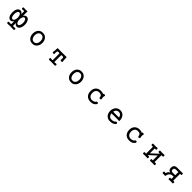

<svg xmlns="http://www.w3.org/2000/svg" viewBox="994 -3783 7012 7012"><g transform="rotate(45 4500.0 -276.5)"><path d="M456.1 -595.7V-460.9Q434.6 -499 405.3 -518.6Q375 -539.1 337.9 -539.1Q261.7 -539.1 216.8 -458Q177.7 -384.8 177.7 -277.3Q177.7 -171.9 216.8 -99.6Q261.7 -17.6 337.9 -17.6Q375 -17.6 405.3 -39.1Q433.6 -59.6 456.1 -95.7V45.9Q456.1 60.5 415 62.5Q385.7 63.5 346.7 57.6Q330.1 52.7 320.3 66.4Q311.5 78.1 311.5 96.7Q311.5 116.2 320.3 128.9Q330.1 143.6 346.7 141.6Q410.2 135.7 495.1 135.7Q579.1 135.7 649.4 141.6Q668 143.6 679.7 128.9Q690.4 116.2 690.4 97.7Q690.4 79.1 679.7 67.4Q668 53.7 649.4 57.6L626 58.6Q578.1 63.5 565.4 61.5Q545.9 59.6 545.9 45.9V-95.7Q566.4 -59.6 594.7 -39.1Q626 -17.6 664.1 -17.6Q739.3 -17.6 783.2 -99.6Q824.2 -172.9 824.2 -277.3Q824.2 -383.8 783.2 -458Q739.3 -539.1 664.1 -539.1Q626 -539.1 594.7 -518.6Q565.4 -498 545.9 -460.9V-694.3Q481.4 -688.5 450.2 -688.5Q418 -688.5 360.4 -694.3Q342.8 -697.3 332 -683.6Q323.2 -670.9 323.2 -652.3Q323.2 -632.8 332 -620.1Q342.8 -606.4 360.4 -609.4L379.9 -611.3Q428.7 -616.2 440.4 -614.3Q456.1 -612.3 456.1 -595.7ZM456.1 -289.1V-267.6Q453.1 -199.2 430.7 -153.3Q405.3 -101.6 363.3 -101.6Q319.3 -101.6 293.9 -157.2Q271.5 -207 271.5 -278.3Q271.5 -350.6 293.9 -400.4Q319.3 -455.1 363.3 -455.1Q405.3 -455.1 430.7 -404.3Q453.1 -358.4 456.1 -289.1ZM638.7 -455.1Q681.6 -455.1 707 -400.4Q730.5 -350.6 730.5 -278.3Q730.5 -207 707 -157.2Q681.6 -101.6 638.7 -101.6Q595.7 -101.6 570.3 -153.3Q546.9 -200.2 545.9 -267.6V-278.3V-289.1Q546.9 -357.4 570.3 -404.3Q595.7 -455.1 638.7 -455.1Z M1500 -539.1Q1380.9 -539.1 1313.5 -453.1Q1253.9 -376 1253.9 -259.8Q1253.9 -145.5 1313.5 -68.4Q1380.9 17.6 1500 17.6Q1618.2 17.6 1685.5 -68.4Q1746.1 -145.5 1746.1 -259.8Q1746.1 -376 1685.5 -453.1Q1618.2 -539.1 1500 -539.1ZM1500 -455.1Q1574.2 -455.1 1615.2 -395.5Q1652.3 -342.8 1652.3 -260.7Q1652.3 -180.7 1615.2 -127Q1574.2 -66.4 1500 -66.4Q1424.8 -66.4 1383.8 -127Q1347.7 -180.7 1347.7 -260.7Q1347.7 -342.8 1383.8 -395.5Q1424.8 -455.1 1500 -455.1Z M2456.1 -407.2V-98.6Q2456.1 -77.1 2423.8 -76.2Q2401.4 -75.2 2363.3 -83Q2345.7 -86.9 2335.9 -73.2Q2327.1 -61.5 2327.1 -43Q2327.1 -24.4 2335.9 -12.7Q2345.7 2 2363.3 1Q2418 -2 2497.1 -2Q2577.1 -2 2630.9 1Q2651.4 3.9 2664.1 -9.8Q2675.8 -22.5 2675.8 -42Q2675.8 -61.5 2664.1 -74.2Q2651.4 -87.9 2630.9 -83L2613.3 -81.1Q2573.2 -74.2 2561.5 -76.2Q2545.9 -79.1 2545.9 -98.6V-407.2Q2545.9 -429.7 2556.6 -437.5Q2567.4 -444.3 2599.6 -444.3Q2627 -444.3 2641.6 -436.5Q2658.2 -425.8 2661.1 -400.4Q2662.1 -373 2661.1 -352.5Q2661.1 -333 2658.2 -306.6Q2654.3 -290 2669.9 -279.3Q2684.6 -270.5 2706.1 -270.5Q2727.5 -270.5 2741.2 -279.3Q2756.8 -290 2753.9 -306.6Q2747.1 -354.5 2745.1 -387.7Q2742.2 -428.7 2742.2 -480.5Q2745.1 -510.7 2733.4 -519.5Q2723.6 -526.4 2696.3 -523.4Q2602.5 -520.5 2494.1 -520.5Q2386.7 -520.5 2317.4 -523.4Q2283.2 -527.3 2273.4 -516.6Q2265.6 -508.8 2267.6 -480.5Q2267.6 -446.3 2264.6 -404.3Q2259.8 -348.6 2252.9 -306.6Q2249 -290 2263.7 -279.3Q2277.3 -270.5 2296.9 -270.5Q2317.4 -270.5 2329.1 -279.3Q2343.8 -290 2339.8 -306.6L2337.9 -335Q2336.9 -352.5 2337.9 -363.3Q2337.9 -379.9 2340.8 -400.4Q2344.7 -427.7 2357.4 -436.5Q2370.1 -444.3 2403.3 -444.3Q2433.6 -444.3 2444.3 -437.5Q2456.1 -429.7 2456.1 -407.2Z M3500 -539.1Q3380.9 -539.1 3313.5 -453.1Q3253.9 -376 3253.9 -259.8Q3253.9 -145.5 3313.5 -68.4Q3380.9 17.6 3500 17.6Q3618.2 17.6 3685.5 -68.4Q3746.1 -145.5 3746.1 -259.8Q3746.1 -376 3685.5 -453.1Q3618.2 -539.1 3500 -539.1ZM3500 -455.1Q3574.2 -455.1 3615.2 -395.5Q3652.3 -342.8 3652.3 -260.7Q3652.3 -180.7 3615.2 -127Q3574.2 -66.4 3500 -66.4Q3424.8 -66.4 3383.8 -127Q3347.7 -180.7 3347.7 -260.7Q3347.7 -342.8 3383.8 -395.5Q3424.8 -455.1 3500 -455.1Z M4494.1 -455.1Q4566.4 -455.1 4598.6 -426.8Q4627.9 -400.4 4634.8 -338.9Q4634.8 -319.3 4650.4 -309.6Q4664.1 -301.8 4684.6 -304.7Q4704.1 -306.6 4715.8 -317.4Q4728.5 -329.1 4724.6 -343.8Q4714.8 -380.9 4712.9 -419.9Q4710.9 -463.9 4721.7 -493.2Q4731.4 -512.7 4719.7 -524.4Q4710 -535.2 4688.5 -538.1Q4668 -541 4651.4 -537.1Q4633.8 -531.2 4634.8 -520.5Q4634.8 -510.7 4631.8 -509.8Q4629.9 -509.8 4620.1 -514.6L4610.4 -519.5Q4586.9 -530.3 4556.6 -535.2Q4527.3 -539.1 4494.1 -539.1Q4378.9 -539.1 4306.6 -469.7Q4230.5 -395.5 4230.5 -265.6Q4230.5 -127 4308.6 -51.8Q4380.9 17.6 4500 17.6Q4579.1 17.6 4628.9 -2.9Q4690.4 -28.3 4733.4 -90.8Q4745.1 -109.4 4739.3 -127Q4734.4 -142.6 4716.8 -152.3Q4701.2 -162.1 4683.6 -159.2Q4665 -157.2 4657.2 -140.6Q4638.7 -106.4 4595.7 -85.9Q4553.7 -66.4 4499 -66.4Q4417 -66.4 4370.1 -121.1Q4324.2 -173.8 4324.2 -263.7Q4324.2 -355.5 4370.1 -406.2Q4415 -455.1 4494.1 -455.1Z M5499 -539.1Q5379.9 -539.1 5311.5 -453.1Q5250 -375 5250 -259.8Q5250 -146.5 5311.5 -68.4Q5379.9 17.6 5499 17.6Q5581.1 17.6 5631.8 1Q5687.5 -17.6 5735.4 -64.5Q5751 -81.1 5750 -99.6Q5749 -115.2 5735.4 -127.9Q5722.7 -139.6 5706.1 -140.6Q5687.5 -141.6 5673.8 -127Q5637.7 -91.8 5605.5 -80.1Q5569.3 -66.4 5499 -66.4Q5431.6 -66.4 5389.6 -116.2Q5353.5 -160.2 5344.7 -228.5Q5384.8 -232.4 5520.5 -231.4Q5606.4 -231.4 5747.1 -228.5L5749 -259.8Q5749 -375 5686.5 -453.1Q5618.2 -539.1 5499 -539.1ZM5499 -455.1Q5563.5 -455.1 5604.5 -411.1Q5638.7 -374 5649.4 -315.4Q5574.2 -312.5 5500 -312.5Q5435.5 -312.5 5349.6 -315.4Q5359.4 -375 5394.5 -412.1Q5434.6 -455.1 5499 -455.1Z M6494.1 -455.1Q6566.4 -455.1 6598.6 -426.8Q6627.9 -400.4 6634.8 -338.9Q6634.8 -319.3 6650.4 -309.6Q6664.1 -301.8 6684.6 -304.7Q6704.1 -306.6 6715.8 -317.4Q6728.5 -329.1 6724.6 -343.8Q6714.8 -380.9 6712.9 -419.9Q6710.9 -463.9 6721.7 -493.2Q6731.4 -512.7 6719.7 -524.4Q6710 -535.2 6688.5 -538.1Q6668 -541 6651.4 -537.1Q6633.8 -531.2 6634.8 -520.5Q6634.8 -510.7 6631.8 -509.8Q6629.9 -509.8 6620.1 -514.6L6610.4 -519.5Q6586.9 -530.3 6556.6 -535.2Q6527.3 -539.1 6494.1 -539.1Q6378.9 -539.1 6306.6 -469.7Q6230.5 -395.5 6230.5 -265.6Q6230.5 -127 6308.6 -51.8Q6380.9 17.6 6500 17.6Q6579.1 17.6 6628.9 -2.9Q6690.4 -28.3 6733.4 -90.8Q6745.1 -109.4 6739.3 -127Q6734.4 -142.6 6716.8 -152.3Q6701.2 -162.1 6683.6 -159.2Q6665 -157.2 6657.2 -140.6Q6638.7 -106.4 6595.7 -85.9Q6553.7 -66.4 6499 -66.4Q6417 -66.4 6370.1 -121.1Q6324.2 -173.8 6324.2 -263.7Q6324.2 -355.5 6370.1 -406.2Q6415 -455.1 6494.1 -455.1Z M7281.2 -419.9V-95.7Q7281.2 -83 7260.7 -81.1Q7247.1 -80.1 7214.8 -83Q7203.1 -85.9 7195.3 -72.3Q7189.5 -60.5 7189.5 -42Q7189.5 -23.4 7195.3 -10.7Q7203.1 2.9 7214.8 1Q7285.2 -2.9 7328.1 -2.9Q7377.9 -2.9 7422.9 1Q7436.5 2 7445.3 -11.7Q7452.1 -24.4 7452.1 -42Q7452.1 -59.6 7445.3 -71.3Q7436.5 -85 7422.9 -83H7413.1Q7388.7 -80.1 7381.8 -82Q7371.1 -84 7371.1 -95.7L7628.9 -332V-91.8Q7627.9 -81.1 7616.2 -80.1Q7608.4 -79.1 7581.1 -83Q7566.4 -86.9 7557.6 -73.2Q7549.8 -61.5 7549.8 -43Q7549.8 -23.4 7557.6 -10.7Q7566.4 2.9 7581.1 1Q7627.9 -2.9 7678.7 -2.9Q7729.5 -2.9 7780.3 1Q7793.9 4.9 7802.7 -8.8Q7809.6 -20.5 7809.6 -40Q7809.6 -59.6 7802.7 -72.3Q7793.9 -85.9 7780.3 -83Q7750 -79.1 7736.3 -80.1Q7718.8 -82 7718.8 -91.8V-423.8Q7718.8 -434.6 7733.4 -437.5Q7742.2 -439.5 7769.5 -439.5L7780.3 -438.5Q7793.9 -437.5 7802.7 -451.2Q7809.6 -462.9 7809.6 -481.4Q7809.6 -500 7802.7 -511.7Q7793.9 -525.4 7780.3 -522.5Q7715.8 -518.6 7674.8 -518.6Q7634.8 -518.6 7581.1 -522.5Q7566.4 -525.4 7557.6 -511.7Q7549.8 -500 7549.8 -481.4Q7549.8 -462.9 7557.6 -451.2Q7566.4 -437.5 7581.1 -438.5L7589.8 -439.5Q7612.3 -439.5 7619.1 -437.5Q7628.9 -434.6 7628.9 -423.8L7371.1 -187.5V-419.9Q7371.1 -433.6 7381.8 -436.5Q7389.6 -439.5 7414.1 -439.5L7422.9 -438.5Q7436.5 -437.5 7445.3 -452.1Q7452.1 -464.8 7452.1 -482.4Q7452.1 -501 7445.3 -512.7Q7436.5 -525.4 7422.9 -522.5Q7387.7 -517.6 7330.1 -517.6Q7275.4 -517.6 7214.8 -522.5Q7202.1 -524.4 7195.3 -511.7Q7189.5 -500 7189.5 -481.4Q7189.5 -463.9 7195.3 -451.2Q7202.1 -437.5 7214.8 -438.5Q7244.1 -442.4 7260.7 -438.5Q7281.2 -434.6 7281.2 -419.9Z M8590.8 -440.4V-277.3H8471.7Q8418.9 -277.3 8396.5 -296.9Q8375 -315.4 8375 -356.4Q8375 -396.5 8396.5 -418Q8420.9 -440.4 8471.7 -440.4ZM8680.7 -427.7Q8680.7 -436.5 8698.2 -438.5Q8712.9 -440.4 8733.4 -437.5Q8743.2 -437.5 8749 -451.2Q8753.9 -462.9 8752.9 -481.4Q8752.9 -499 8747.1 -510.7Q8740.2 -524.4 8731.4 -522.5Q8686.5 -520.5 8620.1 -521.5Q8574.2 -521.5 8456.1 -522.5Q8350.6 -522.5 8310.5 -460.9Q8284.2 -421.9 8285.2 -356.4Q8285.2 -297.9 8313.5 -261.7Q8341.8 -226.6 8394.5 -216.8Q8345.7 -197.3 8320.3 -159.2Q8301.8 -133.8 8293 -92.8Q8290 -84 8270.5 -84Q8259.8 -84 8237.3 -87.9L8230.5 -88.9Q8214.8 -92.8 8206.1 -78.1Q8198.2 -66.4 8198.2 -45.9Q8198.2 -26.4 8206.1 -13.7Q8214.8 1 8229.5 0Q8246.1 -2.9 8279.3 -2.9Q8311.5 -2.9 8327.1 1Q8349.6 1 8356.4 -5.9Q8361.3 -10.7 8361.3 -25.4L8362.3 -34.2Q8372.1 -100.6 8409.2 -141.6Q8443.4 -178.7 8501 -196.3H8590.8V-92.8Q8590.8 -82 8573.2 -80.1Q8562.5 -79.1 8538.1 -83Q8525.4 -85 8517.6 -71.3Q8510.7 -58.6 8510.7 -40Q8509.8 -20.5 8516.6 -8.8Q8524.4 3.9 8540 1Q8586.9 -2 8637.7 -2Q8687.5 -2 8731.4 1Q8738.3 2 8745.1 -11.7Q8751 -23.4 8752 -41Q8752.9 -60.5 8748 -71.3Q8742.2 -85 8730.5 -83Q8713.9 -80.1 8698.2 -81.1Q8680.7 -83 8680.7 -92.8Z"/></g></svg>

Font: GungsuhChe
Style: Regular
Weight: 400
Monospace: yes
Version: Version 2.21